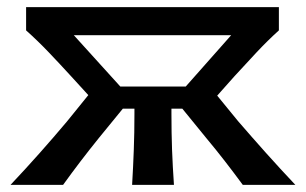

<svg xmlns="http://www.w3.org/2000/svg" viewBox="-20 -517 856 537"><path d="M9.5 0Q51.5 -44.5 91 -89Q130.5 -133.5 167.5 -177.5L227 -251L179.5 -303Q148 -337.5 116.8 -370.2Q85.5 -403 53 -432V-497H760V-432Q729 -404 697.8 -370.8Q666.5 -337.5 636 -304L587.5 -249.5L646 -178Q684 -134 724 -89.2Q764 -44.5 806 0H659Q634 -34 609 -66.2Q584 -98.5 556 -132L490 -213H459.5V-199Q459.5 -145 461.2 -98Q463 -51 466.5 0H349.5Q352.5 -51 354.2 -98Q356 -145 356 -199V-213H323.5L256.5 -131Q204 -66 156.5 0ZM316.5 -275H499.5L626.5 -418.5H186.5Z"/></svg>

Font: Commissioner Flair Medium
Style: Regular
Weight: 500
Designer: Kostas Bartsokas
Foundry: Kostas Bartsokas
Version: Version 1.000; ttfautohint (v1.8.3)